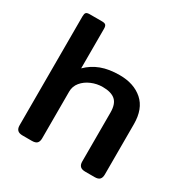

<svg xmlns="http://www.w3.org/2000/svg" viewBox="-157 -811 911 942"><g transform="rotate(30 298.0 -340.0)"><path d="M59 -36V-653Q59 -668 64 -674Q69 -680 85 -680H154Q170 -680 175.5 -674Q181 -668 181 -653V-429Q214 -462 258 -478.5Q302 -495 362 -495Q443 -495 492.5 -451.5Q542 -408 542 -321V-36Q542 -18 533.5 -9Q525 0 505 0H452Q432 0 423 -9Q414 -18 414 -36V-313Q414 -362 390.5 -382.5Q367 -403 319 -403Q286 -403 255.5 -390Q225 -377 206 -354Q187 -331 187 -301V-36Q187 -18 178.5 -9Q170 0 149 0H97Q77 0 68 -9Q59 -18 59 -36Z"/></g></svg>

Font: Mitr
Style: Regular
Weight: 400
Designer: Thanarat Vachiruckul
Foundry: Cadson Demak
Version: Version 1.003